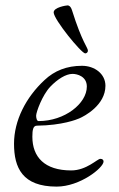

<svg xmlns="http://www.w3.org/2000/svg" viewBox="-20 -680 442 712"><path d="M179 -634C179 -608 282 -482 296 -482C301 -482 306 -486 306 -492C306 -504 285 -521 247 -642C242 -658 234 -660 231 -660C226 -660 179 -653 179 -634ZM32 -147C32 -58 63 12 190 12C277 12 364 -58 364 -81C364 -87 360 -91 352 -91C341 -91 301 -48 244 -48C145 -48 100 -98 100 -173C100 -199 103 -214 117 -214C211 -215 265 -237 274 -241C293 -249 371 -290 371 -362C371 -406 331 -436 284 -436C228 -436 182 -418 145 -383C76 -319 32 -233 32 -147ZM114 -251C114 -264 137 -328 167 -359C193 -386 224 -406 249 -406C266 -406 302 -397 302 -359C302 -296 220 -231 123 -231C116 -231 114 -244 114 -251Z"/></svg>

Font: OFL Sorts Mill Goudy
Style: Italic
Weight: 500
Italic angle: -6°
Version: Version 003.000